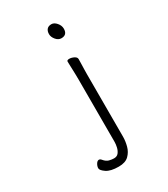

<svg xmlns="http://www.w3.org/2000/svg" viewBox="-208 -791 916 1046"><g transform="rotate(-30 250.0 -268.0)"><path d="M301 -602Q282 -602 267.5 -619.5Q253 -637 253 -655Q253 -674 262.5 -685Q272 -696 291 -696Q308 -696 323 -678.5Q338 -661 338 -641Q338 -602 301 -602ZM269 -364Q269 -374 268.5 -396Q268 -418 267 -441Q266 -464 266 -475Q266 -484 281 -484Q295 -484 310 -476.5Q325 -469 325 -457Q325 -449 324.5 -431.5Q324 -414 323.5 -395Q323 -376 323 -364V30Q323 58 315 88Q307 118 285.5 139Q264 160 222 160Q171 160 145.5 142.5Q120 125 120 112Q120 99 128 86Q136 73 146 73Q154 73 161 82Q176 100 192.5 104Q209 108 222 108Q241 108 251 95Q261 82 265 64Q269 46 269 31Z"/></g></svg>

Font: Moon Stars Kai HW Light
Style: Regular
Weight: 300
Designer: GuiWonder
Version: Version 1.101